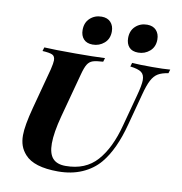

<svg xmlns="http://www.w3.org/2000/svg" viewBox="-90 -900 943 997"><g transform="rotate(10 382.0 -401.5)"><path d="M501 -79Q464 -35 408 -10.5Q352 14 281 14Q154 14 106 -40Q87 -61 78.5 -85Q70 -109 70 -140Q70 -190 96 -288L153 -502Q161 -536 161 -550Q161 -572 146.5 -579Q132 -586 94 -588L100 -608Q151 -605 265 -605Q359 -605 420 -608L414 -588Q377 -586 359.5 -580Q342 -574 331.5 -557Q321 -540 311 -502L249 -271Q225 -181 225 -124Q225 -71 247 -46Q269 -21 315 -21Q420 -21 480.5 -89Q541 -157 573 -280L617 -444Q633 -503 633 -529Q633 -558 616 -570.5Q599 -583 557 -588L563 -608Q600 -605 670 -605Q729 -605 764 -608L758 -588Q724 -583 704 -571Q684 -559 670 -532.5Q656 -506 643 -456L599 -291Q563 -153 501 -79ZM366 -817Q397 -817 414 -798.5Q431 -780 431 -750Q431 -711 405 -688.5Q379 -666 344 -666Q313 -666 296.5 -684Q280 -702 280 -732Q280 -771 305 -794Q330 -817 366 -817ZM606 -817Q637 -817 654 -798.5Q671 -780 671 -750Q671 -711 645 -688.5Q619 -666 584 -666Q552 -666 536 -684Q520 -702 520 -732Q520 -771 545 -794Q570 -817 606 -817Z"/></g></svg>

Font: Playfair Display SC
Style: Bold Italic
Weight: 700
Italic angle: -14°
Designer: Claus Eggers Sørensen
Foundry: Claus Eggers Sørensen
Version: Version 1.200; ttfautohint (v1.6)